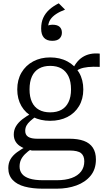

<svg xmlns="http://www.w3.org/2000/svg" viewBox="-20 -893 641 1157"><path d="M334 -873 372 -835Q340 -823 317.5 -808Q295 -793 283 -774.5Q271 -756 270 -731L258 -732Q266 -739 276.5 -741.5Q287 -744 297 -744Q325 -744 339 -731.5Q353 -719 353 -696Q353 -675 339 -661Q325 -647 295 -647Q262 -647 245 -665.5Q228 -684 228 -721Q228 -758 240.5 -785.5Q253 -813 276.5 -834.5Q300 -856 334 -873ZM581 -490Q540 -492 511 -489Q482 -486 462 -478Q442 -470 427 -453L412 -462Q424 -492 440 -513.5Q456 -535 477 -548.5Q498 -562 523.5 -567.5Q549 -573 581 -570ZM282 -165Q224 -165 179 -188Q134 -211 109 -254Q84 -297 84 -354Q84 -412 109.5 -455.5Q135 -499 180 -523Q225 -547 282 -547Q341 -547 386 -523Q431 -499 456.5 -455.5Q482 -412 482 -354Q482 -297 456.5 -254Q431 -211 386 -188Q341 -165 282 -165ZM282 -216Q323 -216 350.5 -231.5Q378 -247 393 -278Q408 -309 408 -354Q408 -401 393 -432.5Q378 -464 350.5 -480Q323 -496 282 -496Q243 -496 215 -480Q187 -464 172.5 -432.5Q158 -401 158 -354Q158 -309 172.5 -278Q187 -247 215 -231.5Q243 -216 282 -216ZM237 244Q176 244 129 231.5Q82 219 56 191Q30 163 30 120Q30 90 43 67Q56 44 83 24Q110 4 151 -17L175 1Q147 19 130 36.5Q113 54 105.5 71.5Q98 89 98 111Q98 136 112.5 154.5Q127 173 158 183Q189 193 240 193H322Q375 193 412 179.5Q449 166 468.5 140.5Q488 115 488 79Q488 46 468.5 30Q449 14 398 14H170L169 13Q134 6 110.5 -6.5Q87 -19 75 -38Q63 -57 63 -82Q63 -110 76.5 -132.5Q90 -155 115 -174.5Q140 -194 174 -212L198 -192Q177 -177 162 -163.5Q147 -150 139.5 -136Q132 -122 132 -104Q132 -80 150 -68.5Q168 -57 204 -57H399Q450 -57 485.5 -44Q521 -31 539.5 -3Q558 25 558 68Q558 127 526 166Q494 205 440.5 224.5Q387 244 322 244Z"/></svg>

Font: Roboto Serif SemiCondensed Light
Style: Regular
Weight: 300
Width: 4
Designer: Greg Gazdowicz
Foundry: Commercial Type
Version: Version 1.007